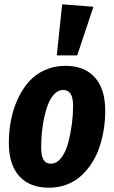

<svg xmlns="http://www.w3.org/2000/svg" viewBox="-20 -853 529 890"><path d="M268.1 -833 413.1 -821.8 337.9 -596.2H243.2ZM206.1 17.1Q118.2 17.1 69.6 -36.1Q21 -89.4 21 -190.9Q21 -244.6 30.8 -295.4Q40.5 -346.2 61.5 -392.3Q82.5 -438.5 112.5 -472.9Q142.6 -507.3 186.5 -527.6Q230.5 -547.9 283.2 -547.9Q371.1 -547.9 419.4 -494.4Q467.8 -440.9 467.8 -338.9Q467.8 -294.9 460.9 -252.2Q454.1 -209.5 440.4 -169.4Q426.8 -129.4 404.8 -95.7Q382.8 -62 354.5 -36.6Q326.2 -11.2 288.1 2.9Q250 17.1 206.1 17.1ZM215.8 -94.2Q243.2 -94.2 264.2 -121.8Q285.2 -149.4 296.4 -192.1Q307.6 -234.9 313.2 -278.1Q318.8 -321.3 318.8 -360.8Q318.8 -400.4 307.4 -418.2Q295.9 -436 272.9 -436Q250.5 -436 232.4 -417.5Q214.4 -398.9 203.1 -370.4Q191.9 -341.8 184.3 -305.4Q176.8 -269 173.8 -235.1Q170.9 -201.2 170.9 -169.9Q170.9 -129.9 181.9 -112.1Q192.9 -94.2 215.8 -94.2Z"/></svg>

Font: Fira Sans Compressed
Style: Bold Italic
Weight: 700
Width: 3
Italic angle: -8°
Designer: Carrois Corporate & Edenspiekermann AG
Foundry: Carrois Corporate GbR & Edenspiekermann AG
Version: Version 4.203;PS 004.203;hotconv 1.0.88;makeotf.lib2.5.64775